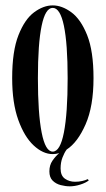

<svg xmlns="http://www.w3.org/2000/svg" viewBox="-20 -546 382 694"><path d="M170.5 11Q135.5 11 101.8 -20.2Q68 -51.5 46 -112.8Q24 -174 24 -263.5Q24 -361.5 46.8 -419Q69.5 -476.5 103.2 -501.5Q137 -526.5 170.5 -526.5Q204 -526.5 238 -501.5Q272 -476.5 295 -419Q318 -361.5 318 -263.5Q318 -161.5 289.2 -96.2Q260.5 -31 221 -5.5Q212.5 6 205.8 23.5Q199 41 199 63Q199 89 214.8 100Q230.5 111 251.5 111Q265 111 277.2 108.2Q289.5 105.5 297 101.5L301 106Q290 115 270.2 121.2Q250.5 127.5 232.5 127.5Q216.5 127.5 199.2 123Q182 118.5 170.2 106.8Q158.5 95 158.5 73.5Q158.5 51 169.5 35Q180.5 19 194 7.5Q182.5 11 170.5 11ZM170.5 2Q197.5 2 211 -67.2Q224.5 -136.5 224.5 -263.5Q224.5 -388 211 -452.8Q197.5 -517.5 170.5 -517.5Q144 -517.5 130.5 -452.8Q117 -388 117 -263.5Q117 -136.5 130.5 -67.2Q144 2 170.5 2Z"/></svg>

Font: Imbue 100pt Medium
Style: Regular
Weight: 500
Designer: Tyler Finck
Foundry: Etcetera Type Company
Version: Version 1.102; ttfautohint (v1.8.3)